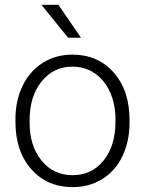

<svg xmlns="http://www.w3.org/2000/svg" viewBox="-20 -764 600 794"><path d="M43.9 -272Q43.9 -348.1 73.5 -409.2Q103 -470.2 157 -504.2Q210.9 -538.1 279.3 -538.1Q384.8 -538.1 450.2 -464.1Q515.6 -390.1 515.6 -268.1V-255.9Q515.6 -179.2 486.1 -117.9Q456.5 -56.6 402.8 -23.4Q349.1 9.8 280.3 9.8Q175.3 9.8 109.6 -64.2Q43.9 -138.2 43.9 -260.3ZM102.5 -255.9Q102.5 -161.1 151.6 -100.3Q200.7 -39.6 280.3 -39.6Q359.4 -39.6 408.4 -100.3Q457.5 -161.1 457.5 -260.7V-272Q457.5 -332.5 435.1 -382.8Q412.6 -433.1 372.1 -460.7Q331.5 -488.3 279.3 -488.3Q201.2 -488.3 151.9 -427Q102.5 -365.7 102.5 -266.6ZM314.9 -607.9H261.7L151.4 -744.1H221.7Z"/></svg>

Font: RobotoInd Light
Style: Regular
Weight: 300
Designer: Google
Version: Version 2.001151; 2014